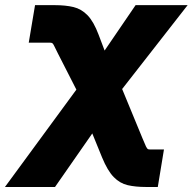

<svg xmlns="http://www.w3.org/2000/svg" viewBox="-86 -536 763 760"><path d="M-66.4 204.1 216.3 -181.2 143.6 -323.7Q132.8 -344.7 128.7 -353.8Q124.5 -362.8 121.3 -365Q118.2 -367.2 110.4 -367.2H27.8L52.7 -515.6H131.3Q173.3 -515.6 204.8 -508.1Q236.3 -500.5 260.5 -475.6Q284.7 -450.7 304.2 -398.9L328.1 -335.9L450.7 -515.6H656.7L397.5 -183.6L478.5 12.7Q487.8 35.2 491.9 43.9Q496.1 52.7 500.5 54.7Q502.9 55.7 511.2 55.7H563L538.6 204.1H490.7Q450.7 204.1 419.7 197Q388.7 189.9 364.3 165Q339.8 140.1 317.9 86.9L279.3 -7.8L131.8 204.1Z"/></svg>

Font: Inter Display Black
Style: Italic
Weight: 900
Italic angle: -9.39999°
Designer: Rasmus Andersson
Foundry: rsms
Version: Version 4.000;git-a52131595